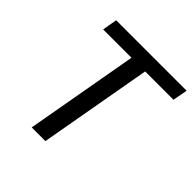

<svg xmlns="http://www.w3.org/2000/svg" viewBox="-185 -846 992 992"><g transform="rotate(45 311.5 -350.0)"><path d="M191 0 301 -619H94L108 -700H623L608 -619H401L291 0Z"/></g></svg>

Font: DM Sans 11pt Medium
Style: Italic
Weight: 500
Italic angle: -10°
Version: Version 4.004;gftools[0.9.30]